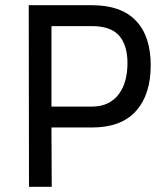

<svg xmlns="http://www.w3.org/2000/svg" viewBox="-20 -715 643 735"><path d="M177 -227 178 0H91L90 -695H333Q444 -695 500.5 -635.5Q557 -576 557 -465Q557 -353 500.5 -290Q444 -227 333 -227ZM332 -307Q368 -307 393.5 -320Q419 -333 435.5 -355.5Q452 -378 460 -408Q468 -438 468 -473Q468 -542 436 -578.5Q404 -615 332 -615H177V-307Z"/></svg>

Font: Panefresco 500wt
Style: Regular
Weight: 700
Foundry: Campivisivi & Chank Co
Version: Version 1.001